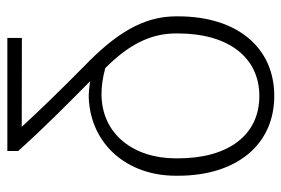

<svg xmlns="http://www.w3.org/2000/svg" viewBox="-144 -450 777 530"><g transform="rotate(90 245.0 -185.5)"><path d="M397.4 183.2V153.4C334.2 82.7 263.5 12.8 204.5 -45.5C222.7 -42.6 236.2 -41.2 251.1 -41.5C379.6 -47.2 465.6 -148.1 465.6 -281.6V-288C465.6 -449.9 379.6 -553.6 245.4 -553.6C111.2 -553.6 25.6 -450.6 25.6 -288V-282.3C25.6 -191.1 74.2 -114.7 163.7 -28.4C222.3 29.5 283.7 92 330.6 143.5L85.2 143.1V183.2ZM417.6 -281.6C417.6 -164.4 349.8 -76.7 240.1 -76.7C218 -76.7 196 -79.9 168.7 -87C106.5 -148.8 72.8 -209.2 72.8 -282.3V-288C72.8 -424.7 137.4 -512.4 245.4 -512.4C354.8 -512.4 417.6 -425.1 417.6 -288Z"/></g></svg>

Font: Karasuma Gothic
Style: Thin
Weight: 200
Designer: Rasmus Andersson / Ryoko Ishizuka
Foundry: rsms
Version: Version 1.00